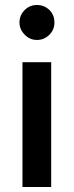

<svg xmlns="http://www.w3.org/2000/svg" viewBox="-20 -749 295 769"><path d="M70 0H185V-500H70ZM198 -659Q198 -689 178 -709Q157 -729 128 -729Q99 -729 79 -709Q58 -688 58 -659Q58 -631 79 -610Q99 -589 128 -589Q157 -589 178 -610Q198 -630 198 -659Z"/></svg>

Font: Unageo
Style: SemiBold
Weight: 600
Designer: Richard Sepsi
Foundry: Richard Sepsi
Version: Version 2.000